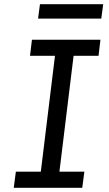

<svg xmlns="http://www.w3.org/2000/svg" viewBox="-20 -888 516 908"><path d="M45 0 55 -76H173L240 -624H122L131 -700H455L446 -624H328L261 -76H379L369 0ZM160 -800 169 -868H468L459 -800Z"/></svg>

Font: Inclusive Sans
Style: Italic
Weight: 400
Italic angle: -7°
Designer: Olivia King
Foundry: Olivia King
Version: Version 2.004